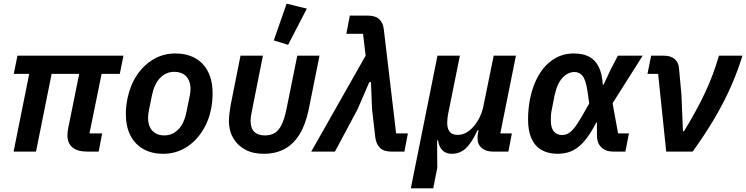

<svg xmlns="http://www.w3.org/2000/svg" viewBox="-20 -825 4061 1045"><path d="M517 0H454Q401 0 374 -23Q347 -46 347 -88Q347 -95 348 -105.5Q349 -116 351 -126L411 -423H261L176 0H54L139 -423H55L75 -522H652L632 -423H533L467 -99H536Z M868 12Q806 12 760.5 -13.5Q715 -39 690 -87.5Q665 -136 665 -205Q665 -228 667.5 -249Q670 -270 674 -290Q689 -362 725.5 -416.5Q762 -471 815.5 -502.5Q869 -534 935 -534Q996 -534 1041.5 -509Q1087 -484 1112 -435.5Q1137 -387 1137 -317Q1137 -295 1135 -273.5Q1133 -252 1129 -232Q1115 -162 1078 -106.5Q1041 -51 987.5 -19.5Q934 12 868 12ZM874 -88Q919 -88 951 -121Q983 -154 995 -217L1013 -305Q1014 -312 1015.5 -321Q1017 -330 1017 -340Q1017 -368 1007 -389.5Q997 -411 977 -422.5Q957 -434 928 -434Q884 -434 852 -401.5Q820 -369 807 -306L789 -217Q788 -211 787 -202Q786 -193 786 -182Q786 -154 796 -133Q806 -112 826 -100Q846 -88 874 -88Z M1411 -522 1355 -241Q1350 -216 1347 -199.5Q1344 -183 1344 -167Q1344 -127 1364 -107.5Q1384 -88 1422 -88Q1451 -88 1473 -100Q1495 -112 1511.5 -143.5Q1528 -175 1540 -235L1598 -522H1719L1660 -228Q1643 -147 1610.5 -94Q1578 -41 1529.5 -14.5Q1481 12 1415 12Q1356 12 1314 -11Q1272 -34 1249 -74Q1226 -114 1226 -164Q1226 -185 1228.5 -205.5Q1231 -226 1235 -251L1289 -522ZM1650 -778 1548 -581 1470 -605 1540 -805Z M1970 -522 1956 -641H1865L1884 -740H1983Q2023 -740 2044 -720.5Q2065 -701 2069 -665L2136 -99H2200L2181 0H2109Q2069 0 2048.5 -20Q2028 -40 2023 -75L2005 -230L1999 -378H1990L1926 -230L1803 0H1674Z M2338 200H2216L2361 -522H2483L2420 -210Q2417 -196 2415.5 -181Q2414 -166 2414 -156Q2414 -125 2427.5 -108Q2441 -91 2471 -91Q2497 -91 2518.5 -103.5Q2540 -116 2558 -137Q2578 -160 2591.5 -188.5Q2605 -217 2611 -247L2667 -522H2788L2703 -99H2766L2747 0H2661Q2625 0 2602 -19.5Q2579 -39 2579 -73Q2579 -80 2580 -88.5Q2581 -97 2582 -103L2585 -116H2579Q2546 -45 2514 -16.5Q2482 12 2439 12Q2406 12 2387.5 -7.5Q2369 -27 2364 -61H2359L2360 88Z M3403 -99 3384 0H3316Q3276 0 3252 -24Q3228 -48 3229 -92V-159H3226Q3200 -109 3175.5 -76Q3151 -43 3125.5 -23.5Q3100 -4 3072.5 4Q3045 12 3015 12Q2964 12 2928 -8.5Q2892 -29 2873 -70.5Q2854 -112 2854 -174Q2854 -205 2857 -233.5Q2860 -262 2865 -288Q2880 -362 2913 -417.5Q2946 -473 2994.5 -503.5Q3043 -534 3102 -534Q3153 -534 3186.5 -516.5Q3220 -499 3238.5 -461.5Q3257 -424 3261 -364H3265L3304 -447L3343 -522H3478L3314 -263L3344 -99ZM3040 -90Q3055 -90 3071 -98Q3087 -106 3105 -128Q3123 -150 3146 -190L3187 -262L3177 -332Q3168 -390 3151 -411.5Q3134 -433 3107 -433Q3071 -433 3041.5 -401.5Q3012 -370 2998 -304L2984 -232Q2980 -215 2979 -201.5Q2978 -188 2978 -171Q2978 -128 2995 -109Q3012 -90 3040 -90Z M3750 0H3606L3562 -423H3504L3524 -522H3592Q3631 -522 3652.5 -503.5Q3674 -485 3676 -450L3689 -308L3697 -111H3703Q3770 -220 3816.5 -318.5Q3863 -417 3893 -522H4021Q3997 -443 3960 -358Q3923 -273 3870.5 -183.5Q3818 -94 3750 0Z"/></svg>

Font: IBM Plex Sans SemiBold
Style: Italic
Weight: 600
Italic angle: -11.31°
Designer: Mike Abbink, Paul van der Laan, Pieter van Rosmalen
Foundry: Bold Monday
Version: Version 3.201